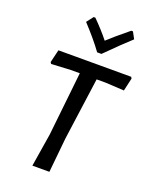

<svg xmlns="http://www.w3.org/2000/svg" viewBox="-161 -965 829 1051"><g transform="rotate(20 254.0 -439.5)"><path d="M427 -879 448 -840Q404 -801 307 -704H282Q237 -766 168 -840L198 -879H208Q262 -825 299 -778Q335 -812 417 -879ZM503 -642 508 -633 491 -558 382 -564H330L280 -201L260 0H161L192 -193L232 -564H180L67 -558L61 -567L79 -642Z"/></g></svg>

Font: Alegreya Sans SC Medium
Style: Italic
Weight: 500
Italic angle: -7°
Designer: Juan Pablo del Peral
Foundry: Huerta Tipografica
Version: Version 2.007